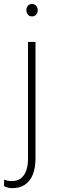

<svg xmlns="http://www.w3.org/2000/svg" viewBox="-61 -741 288 974"><path d="M81.1 -528.3H119.1V63Q119.1 111.3 105.2 145Q91.3 178.7 65.2 196Q39.1 213.4 1 213.4Q-9.8 213.4 -20.3 210.9Q-30.8 208.5 -40.5 203.1L-40 169.9Q-33.2 172.9 -22.7 175.3Q-12.2 177.7 -1.5 177.7Q25.4 177.7 43.7 164.6Q62 151.4 71.5 125.7Q81.1 100.1 81.1 63ZM72.8 -689Q72.8 -702.6 80.6 -711.7Q88.4 -720.7 101.6 -720.7Q114.3 -720.7 122.3 -711.7Q130.4 -702.6 130.4 -689Q130.4 -675.8 122.3 -666.7Q114.3 -657.7 101.6 -657.7Q88.4 -657.7 80.6 -666.7Q72.8 -675.8 72.8 -689Z"/></svg>

Font: Roboto Condensed ExtraLight
Style: Regular
Weight: 250
Designer: Christian Robertson
Foundry: Google
Version: Version 3.008; 2023